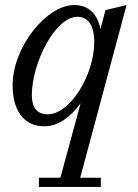

<svg xmlns="http://www.w3.org/2000/svg" viewBox="-20 -490 548 760"><path d="M379 213.5H297.5L481 -470L397.5 -450L377.5 -375C366.5 -431.5 333.5 -470 273.5 -470C165.5 -470 30 -305.5 30 -152.5C30 -55 72 10 156.5 10C209.5 10 259.5 -27 299 -81L219 213.5H134V250H379ZM353 -324C353 -190 255.5 -37.5 169 -37.5C125.5 -37.5 106 -66 106 -112.5C106 -242.5 199.5 -423.5 286 -423.5C327 -423.5 353 -392 353 -324Z"/></svg>

Font: Bodoni* 06pt
Style: Italic
Weight: 400
Italic angle: -13°
Version: Version 2.3